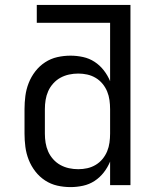

<svg xmlns="http://www.w3.org/2000/svg" viewBox="-20 -755 640 783"><path d="M268 8Q240 8 213.5 2Q187 -4 164 -19Q141 -34 124 -56Q107 -78 97 -103.5Q87 -129 83.5 -156Q80 -183 80 -210V-310Q80 -337 83.5 -364Q87 -391 97 -416.5Q107 -442 124 -464Q141 -486 164 -501Q187 -516 213.5 -522Q240 -528 268 -528Q293 -528 318.5 -522.5Q344 -517 365.5 -503Q387 -489 403 -468.5Q419 -448 429 -424V-662H130V-735H512V0H429V-96Q419 -72 403 -51.5Q387 -31 365.5 -17Q344 -3 318.5 2.5Q293 8 268 8ZM299 -65Q318 -65 336 -69Q354 -73 370 -82.5Q386 -92 398 -106.5Q410 -121 417 -138Q424 -155 426.5 -173.5Q429 -192 429 -210V-310Q429 -328 426.5 -346.5Q424 -365 417 -382Q410 -399 398 -413.5Q386 -428 370 -437.5Q354 -447 336 -451Q318 -455 299 -455Q280 -455 261.5 -451Q243 -447 226.5 -438Q210 -429 197 -414.5Q184 -400 176.5 -383Q169 -366 166 -347.5Q163 -329 163 -310V-210Q163 -191 166 -172.5Q169 -154 176.5 -137Q184 -120 197 -105.5Q210 -91 226.5 -82Q243 -73 261.5 -69Q280 -65 299 -65Z"/></svg>

Font: Iosevka Aile
Style: Regular
Weight: 400
Designer: Belleve Invis
Foundry: Belleve Invis
Version: Version 28.0.1; ttfautohint (v1.8.4)